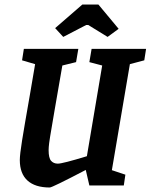

<svg xmlns="http://www.w3.org/2000/svg" viewBox="-20 -824 669 853"><path d="M557 -539 477 -68 537 -48 530 0H377L361 -69Q212 9 201 9Q136 9 102 -22Q68 -53 68 -113Q68 -137 78 -199.5Q88 -262 113 -404Q116 -423 136 -539L78 -556L86 -607H328L318 -548L257 -533L223 -337Q220 -318 210.5 -263.5Q201 -209 198.5 -189Q196 -169 196 -157Q196 -122 207 -109.5Q218 -97 237 -97Q258 -97 366 -130L434 -533L377 -548L387 -607H629L621 -556ZM225 -699 346 -804H417L507 -696L458 -660L372 -713H363L261 -660Z"/></svg>

Font: Grenze SemiBold
Style: Italic
Weight: 600
Italic angle: -10°
Designer: Renata Polastri
Foundry: Omnibus-Type
Version: Version 1.002; ttfautohint (v1.8)